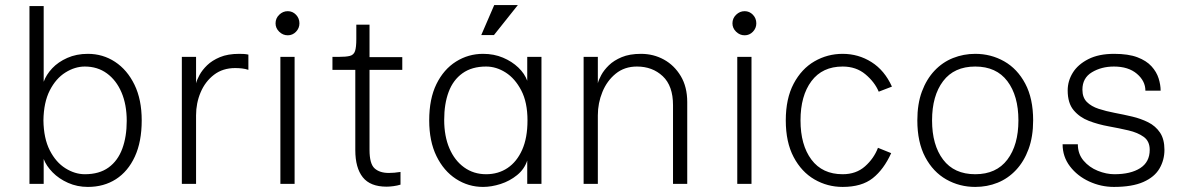

<svg xmlns="http://www.w3.org/2000/svg" viewBox="-20 -724 4659 756"><path d="M152 -402Q162 -430 185.5 -455Q209 -480 245 -496Q281 -512 326 -512Q385 -512 433 -480.5Q481 -449 509.5 -390.5Q538 -332 538 -250Q538 -166 511 -107.5Q484 -49 436.5 -18.5Q389 12 326 12Q284 12 248 -4Q212 -20 187 -45.5Q162 -71 152 -98V0H96V-700H152ZM314 -462Q275 -462 237.5 -438.5Q200 -415 176 -368Q152 -321 151 -250Q152 -179 176 -132Q200 -85 237.5 -61.5Q275 -38 314 -38Q371 -38 407.5 -64.5Q444 -91 461.5 -138.5Q479 -186 479 -248Q479 -312 458.5 -360Q438 -408 401 -435Q364 -462 314 -462Z M696 0V-500H752V-396Q755 -409 765.5 -428.5Q776 -448 795.5 -467Q815 -486 846 -499Q877 -512 922 -512Q931 -512 940 -511.5Q949 -511 958 -509V-449Q946 -453 933 -454.5Q920 -456 906 -456Q857 -456 822.5 -429.5Q788 -403 770 -360.5Q752 -318 752 -270V0Z M1113 -585Q1094 -585 1079.5 -599Q1065 -613 1065 -632Q1065 -652 1079.5 -666Q1094 -680 1113 -680Q1132 -680 1145.5 -666Q1159 -652 1159 -632Q1159 -613 1145.5 -599Q1132 -585 1113 -585ZM1084 0V-500H1140V0Z M1502 11Q1438 11 1408.5 -26Q1379 -63 1379 -133V-449H1289V-500H1312Q1343 -500 1358 -504Q1373 -508 1378 -523Q1383 -538 1383 -570V-627H1435V-499H1564V-449H1435V-134Q1435 -79 1455 -61Q1475 -43 1511 -43Q1521 -43 1533 -44Q1545 -45 1557 -47V3Q1544 7 1529 9Q1514 11 1502 11Z M1882 12Q1824 12 1775.5 -19.5Q1727 -51 1698.5 -109.5Q1670 -168 1670 -250Q1670 -335 1698.5 -393Q1727 -451 1775.5 -481.5Q1824 -512 1882 -512Q1925 -512 1960.5 -497Q1996 -482 2021 -458Q2046 -434 2056 -406V-500H2112V0H2056V-92Q2045 -58 2016 -34.5Q1987 -11 1951 0.5Q1915 12 1882 12ZM1894 -38Q1942 -38 1978.5 -62.5Q2015 -87 2036 -134Q2057 -181 2057 -250Q2057 -321 2032.5 -368Q2008 -415 1971 -438.5Q1934 -462 1894 -462Q1838 -462 1801 -435.5Q1764 -409 1746.5 -362Q1729 -315 1729 -252Q1729 -188 1749.5 -140Q1770 -92 1807.5 -65Q1845 -38 1894 -38ZM1925 -586H1875L1926 -704H2019Z M2278 0V-500H2334V-396Q2337 -409 2347.5 -428.5Q2358 -448 2377.5 -467Q2397 -486 2428 -499Q2459 -512 2504 -512Q2553 -512 2594 -489.5Q2635 -467 2660.5 -424.5Q2686 -382 2686 -322V0H2630V-310Q2630 -386 2589.5 -424Q2549 -462 2488 -462Q2439 -462 2404.5 -434Q2370 -406 2352 -362Q2334 -318 2334 -270V0Z M2912 -585Q2893 -585 2878.5 -599Q2864 -613 2864 -632Q2864 -652 2878.5 -666Q2893 -680 2912 -680Q2931 -680 2944.5 -666Q2958 -652 2958 -632Q2958 -613 2944.5 -599Q2931 -585 2912 -585ZM2883 0V-500H2939V0Z M3492 -383 3440 -363Q3424 -401 3387.5 -431.5Q3351 -462 3298 -462Q3218 -462 3175 -404.5Q3132 -347 3132 -250Q3132 -153 3175 -95.5Q3218 -38 3298 -38Q3351 -38 3386 -69Q3421 -100 3437 -142L3489 -121Q3460 -57 3416.5 -22.5Q3373 12 3298 12Q3238 12 3187 -17.5Q3136 -47 3105 -105.5Q3074 -164 3074 -250Q3074 -336 3105 -394.5Q3136 -453 3187 -482.5Q3238 -512 3298 -512Q3360 -512 3411.5 -479.5Q3463 -447 3492 -383Z M3820 12Q3758 12 3706 -17.5Q3654 -47 3623 -105.5Q3592 -164 3592 -250Q3592 -315 3610 -363.5Q3628 -412 3659.5 -445.5Q3691 -479 3732.5 -495.5Q3774 -512 3820 -512Q3882 -512 3934 -482.5Q3986 -453 4017 -394.5Q4048 -336 4048 -250Q4048 -186 4030 -137Q4012 -88 3980.5 -54.5Q3949 -21 3908 -4.5Q3867 12 3820 12ZM3820 -38Q3903 -38 3946.5 -95.5Q3990 -153 3990 -250Q3990 -347 3946.5 -404.5Q3903 -462 3820 -462Q3737 -462 3693.5 -404.5Q3650 -347 3650 -250Q3650 -153 3693.5 -95.5Q3737 -38 3820 -38Z M4366 12Q4315 12 4268.5 -9.5Q4222 -31 4193 -69Q4164 -107 4164 -156H4224Q4224 -118 4246.5 -91.5Q4269 -65 4302.5 -51.5Q4336 -38 4368 -38Q4432 -38 4469.5 -62Q4507 -86 4507 -134Q4507 -168 4483.5 -185Q4460 -202 4423.5 -210.5Q4387 -219 4345.5 -226.5Q4304 -234 4267.5 -248Q4231 -262 4207.5 -290Q4184 -318 4184 -368Q4184 -405 4204 -437.5Q4224 -470 4265 -491Q4306 -512 4367 -512Q4423 -512 4458.5 -498.5Q4494 -485 4514 -463Q4534 -441 4542 -415.5Q4550 -390 4550 -367H4490Q4490 -405 4456.5 -433.5Q4423 -462 4366 -462Q4317 -462 4279.5 -439.5Q4242 -417 4242 -371Q4242 -340 4259.5 -322.5Q4277 -305 4306 -295.5Q4335 -286 4369.5 -279.5Q4404 -273 4438 -265Q4472 -257 4501 -242.5Q4530 -228 4547.5 -202Q4565 -176 4565 -134Q4565 -94 4545.5 -60.5Q4526 -27 4482 -7.5Q4438 12 4366 12Z"/></svg>

Font: Inclusive Sans Light
Style: Regular
Weight: 300
Designer: Olivia King
Foundry: Olivia King
Version: Version 2.004